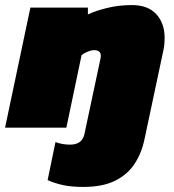

<svg xmlns="http://www.w3.org/2000/svg" viewBox="-41 -504 687 758"><path d="M288 234Q242 234 209 227Q176 220 147 207L178 57Q205 67 236 67Q282 67 292 27L356 -274Q357 -278 357 -284Q357 -306 330 -306Q320 -306 305 -300Q290 -294 281 -286L221 0H-21L79 -474H306V-447Q335 -461 381.5 -472.5Q428 -484 480 -484Q543 -484 576 -448Q609 -412 609 -354Q609 -343 608 -330.5Q607 -318 604 -305L530 43Q519 98 491.5 141Q464 184 414.5 209Q365 234 288 234Z"/></svg>

Font: Kanit Black
Style: Italic
Weight: 900
Italic angle: -12°
Designer: Katatrad Team
Foundry: CadsonDemak
Version: Version 2.000; ttfautohint (v1.8.3)